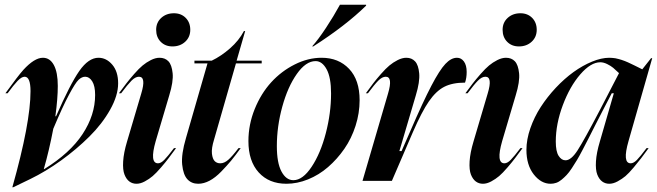

<svg xmlns="http://www.w3.org/2000/svg" viewBox="-20 -764 2775 811"><path d="M2.9 -370.1Q56.6 -444.3 78.6 -468.8Q125.5 -520 161.1 -520Q190.9 -520 207.5 -489.3Q224.1 -458.5 224.1 -400.9Q224.1 -348.1 213.9 -272.9H216.8Q275.9 -408.2 314.9 -464.1Q354 -520 396 -520Q429.2 -520 454.1 -491Q479 -461.9 479 -412.1Q479 -360.8 445.3 -300.8Q411.6 -240.7 357.4 -187Q303.2 -133.3 238.3 -86.4Q173.3 -39.6 107.9 -7.8L36.1 26.9H32.2Q108.9 -245.1 108.9 -378.9Q108.9 -439.9 84 -439.9Q71.3 -439.9 54.4 -422.4Q37.6 -404.8 12.2 -370.1ZM165 -49.8H167Q275.9 -117.2 328.9 -197.8Q381.8 -278.3 381.8 -362.8Q381.8 -400.9 369.6 -420.4Q357.4 -439.9 339.8 -439.9Q325.7 -439.9 312 -427Q298.3 -414.1 271.5 -364Q244.6 -314 205.1 -220.2Q187.5 -127.9 165 -49.8Z M482.4 -370.1Q502 -396.5 514.2 -412.4Q526.4 -428.2 546.6 -451.4Q566.9 -474.6 582.5 -487.5Q598.1 -500.5 617.4 -510.3Q636.7 -520 653.8 -520Q677.2 -520 691.4 -505.1Q705.6 -490.2 709.2 -454.8Q712.9 -419.4 694.8 -360.8L637.7 -168Q610.8 -74.2 647.5 -74.2Q659.7 -74.2 674.1 -88.9Q688.5 -103.5 714.8 -138.2H723.6Q702.6 -109.9 691.9 -95.5Q681.2 -81.1 660.4 -56.9Q639.6 -32.7 625 -20.3Q610.4 -7.8 591.8 2.2Q573.2 12.2 556.6 12.2Q539.6 12.2 526.6 2.7Q513.7 -6.8 505.9 -26.6Q498 -46.4 500.2 -82.5Q502.4 -118.7 516.6 -166L576.7 -369.1Q598.1 -439.9 566.9 -439.9Q551.8 -439.9 535.2 -423.1Q518.6 -406.2 491.7 -370.1ZM639.6 -638.2Q639.6 -668.9 661.1 -688.5Q682.6 -708 714.8 -708Q745.1 -708 764.4 -688.5Q783.7 -668.9 783.7 -638.2Q783.7 -607.4 762.2 -587.6Q740.7 -567.9 708.5 -567.9Q678.2 -567.9 658.9 -587.4Q639.6 -606.9 639.6 -638.2Z M765.6 -181.2 856.4 -496.1H801.3V-507.8H874.5Q914.1 -526.9 951.7 -559.8Q989.3 -592.8 1010.3 -632.8H1015.6L979.5 -507.8H1085.4V-496.1H976.6L884.3 -174.8Q872.6 -137.2 875.2 -114.7Q877.9 -92.3 887 -83.3Q896 -74.2 910.6 -74.2Q927.2 -74.2 944.1 -88.9Q960.9 -103.5 987.3 -138.2H996.6Q973.6 -106.4 956.3 -85.4Q939 -64.5 914.3 -39.1Q889.6 -13.7 865.2 -0.7Q840.8 12.2 817.4 12.2Q789.1 12.2 771.5 -6.8Q753.9 -25.9 749.5 -68.8Q745.1 -111.8 765.6 -181.2Z M1499 -340.8Q1499 -286.1 1481.9 -232.7Q1464.8 -179.2 1434.6 -135.5Q1404.3 -91.8 1365.7 -58.3Q1327.1 -24.9 1281.2 -6.3Q1235.4 12.2 1189.9 12.2Q1116.2 12.2 1072.8 -35.6Q1029.3 -83.5 1029.3 -168Q1029.3 -237.8 1055.9 -303.5Q1082.5 -369.1 1125.5 -416.3Q1168.5 -463.4 1224.9 -491.7Q1281.2 -520 1338.4 -520Q1410.2 -520 1454.6 -473.1Q1499 -426.3 1499 -340.8ZM1149.4 -147Q1149.4 -76.2 1168.9 -39.6Q1188.5 -2.9 1219.2 -2.9Q1258.8 -2.9 1296.4 -59.6Q1334 -116.2 1356.2 -201.4Q1378.4 -286.6 1378.4 -369.1Q1378.4 -437 1359.6 -471.4Q1340.8 -505.9 1313 -505.9Q1272 -505.9 1233.6 -451.4Q1195.3 -397 1172.4 -313.5Q1149.4 -230 1149.4 -147ZM1298.3 -567.9Q1324.2 -596.7 1356.9 -646.2Q1389.6 -695.8 1416 -744.1H1526.4V-740.2Q1440.4 -655.8 1303.2 -567.9Z M1619.1 -369.1Q1640.1 -439.9 1609.4 -439.9Q1594.2 -439.9 1577.6 -423.1Q1561 -406.2 1534.2 -370.1H1525.4Q1544.9 -397 1556.9 -412.6Q1568.8 -428.2 1589.1 -451.4Q1609.4 -474.6 1625 -487.5Q1640.6 -500.5 1659.9 -510.3Q1679.2 -520 1696.3 -520Q1719.2 -520 1733.4 -504.6Q1747.6 -489.3 1750.7 -453.9Q1753.9 -418.5 1736.3 -360.8L1667 -126H1676.3L1713.4 -210.9Q1767.1 -335 1802 -401.6Q1836.9 -468.3 1861.3 -494.1Q1885.7 -520 1910.2 -520Q1928.2 -520 1939.7 -504.2Q1951.2 -488.3 1951.2 -460Q1951.2 -434.6 1944.3 -415Q1890.6 -415 1856.2 -397.2Q1821.8 -379.4 1791.7 -335.9Q1761.7 -292.5 1724.1 -206.1L1635.3 0H1511.2Z M1945.8 -370.1Q1965.3 -396.5 1977.5 -412.4Q1989.7 -428.2 2010 -451.4Q2030.3 -474.6 2045.9 -487.5Q2061.5 -500.5 2080.8 -510.3Q2100.1 -520 2117.2 -520Q2140.6 -520 2154.8 -505.1Q2168.9 -490.2 2172.6 -454.8Q2176.3 -419.4 2158.2 -360.8L2101.1 -168Q2074.2 -74.2 2110.8 -74.2Q2123 -74.2 2137.5 -88.9Q2151.9 -103.5 2178.2 -138.2H2187Q2166 -109.9 2155.3 -95.5Q2144.5 -81.1 2123.8 -56.9Q2103 -32.7 2088.4 -20.3Q2073.7 -7.8 2055.2 2.2Q2036.6 12.2 2020 12.2Q2002.9 12.2 1990 2.7Q1977.1 -6.8 1969.2 -26.6Q1961.4 -46.4 1963.6 -82.5Q1965.8 -118.7 1980 -166L2040 -369.1Q2061.5 -439.9 2030.3 -439.9Q2015.1 -439.9 1998.5 -423.1Q1981.9 -406.2 1955.1 -370.1ZM2103 -638.2Q2103 -668.9 2124.5 -688.5Q2146 -708 2178.2 -708Q2208.5 -708 2227.8 -688.5Q2247.1 -668.9 2247.1 -638.2Q2247.1 -607.4 2225.6 -587.6Q2204.1 -567.9 2171.9 -567.9Q2141.6 -567.9 2122.3 -587.4Q2103 -606.9 2103 -638.2Z M2368.7 -86.9Q2392.6 -86.9 2419.9 -129.4Q2447.3 -171.9 2513.7 -298.8L2594.7 -455.1Q2580.1 -469.2 2570.1 -477.5Q2560.1 -485.8 2544.7 -493.4Q2529.3 -501 2515.6 -501Q2475.6 -501 2431.4 -450.2Q2387.2 -399.4 2357.4 -320.1Q2327.6 -240.7 2327.6 -166Q2327.6 -124.5 2339.6 -105.7Q2351.6 -86.9 2368.7 -86.9ZM2203.6 -130.9Q2203.6 -174.8 2220.2 -222.4Q2236.8 -270 2264.2 -312.3Q2291.5 -354.5 2327.6 -393.1Q2363.8 -431.6 2402.3 -459.5Q2440.9 -487.3 2480.7 -503.7Q2520.5 -520 2553.7 -520Q2560.5 -520 2567.4 -519.3Q2574.2 -518.6 2579.8 -517.8Q2585.4 -517.1 2593.3 -514.6Q2601.1 -512.2 2605.7 -511Q2610.4 -509.8 2619.4 -506.1Q2628.4 -502.4 2632.3 -500.7Q2636.2 -499 2646.7 -493.9Q2657.2 -488.8 2660.9 -487.1Q2664.6 -485.4 2676.8 -479.2Q2689 -473.1 2692.9 -471.2L2730 -518.1H2734.9L2634.8 -168Q2607.9 -74.2 2644 -74.2Q2656.2 -74.2 2670.2 -88.4Q2684.1 -102.5 2710.9 -138.2H2719.7Q2697.8 -108.4 2688 -95.5Q2678.2 -82.5 2657 -57.1Q2635.7 -31.7 2621.8 -20Q2607.9 -8.3 2589.1 2Q2570.3 12.2 2553.7 12.2Q2536.6 12.2 2523.7 2.7Q2510.7 -6.8 2502.9 -26.6Q2495.1 -46.4 2497.3 -82.5Q2499.5 -118.7 2513.7 -166L2572.8 -370.1H2564L2523.9 -293Q2510.7 -268.1 2493.4 -233.6Q2476.1 -199.2 2465.6 -178.7Q2455.1 -158.2 2440.9 -131.1Q2426.8 -104 2417.2 -88.1Q2407.7 -72.3 2395.5 -53.7Q2383.3 -35.2 2373.5 -24.9Q2363.8 -14.6 2352.3 -5.1Q2340.8 4.4 2329.3 8.3Q2317.9 12.2 2305.7 12.2Q2265.6 12.2 2234.6 -27.3Q2203.6 -66.9 2203.6 -130.9Z"/></svg>

Font: Nyght Serif Medium Italic
Style: Regular
Weight: 500
Italic angle: -16°
Designer: Maksym Kobuzan
Version: Version 0.410;Glyphs 3.1.2 (3151)